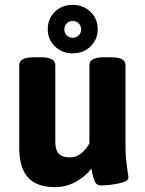

<svg xmlns="http://www.w3.org/2000/svg" viewBox="-20 -760 597 788"><path d="M59 -154V-493Q59 -525 119 -525H147Q207 -525 207 -493V-176Q207 -145 221 -129.5Q235 -114 267 -114Q294 -114 314.5 -131.5Q335 -149 347 -172V-493Q347 -525 407 -525H435Q495 -525 495 -493V-176Q495 -130 497.5 -106Q500 -82 504 -53Q507 -40 507 -31Q507 -15 466.5 -7Q426 1 395 1Q377 1 370 -13.5Q363 -28 359.5 -45Q356 -62 355 -68Q331 -36 291.5 -14Q252 8 206 8Q131 8 95 -31.5Q59 -71 59 -154ZM176 -640Q176 -683 205 -711.5Q234 -740 278 -740Q322 -740 351.5 -711.5Q381 -683 381 -640Q381 -598 351.5 -569.5Q322 -541 278 -541Q235 -541 205.5 -569.5Q176 -598 176 -640ZM313 -639Q313 -654 303 -664Q293 -674 278 -674Q264 -674 254 -664Q244 -654 244 -639Q244 -625 254 -615Q264 -605 278 -605Q293 -605 303 -615Q313 -625 313 -639Z"/></svg>

Font: Asap-Bold
Style: Bold
Weight: 700
Designer: Pablo Cosgaya
Foundry: Omnibus-Type
Version: Version 2.000; ttfautohint (v1.8)